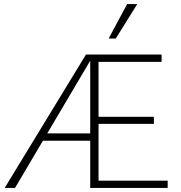

<svg xmlns="http://www.w3.org/2000/svg" viewBox="-20 -927 895 947"><path d="M3 0 404 -658H443L54 0ZM173 -233 194 -269H447V-233ZM447 -316V-351H739V-316ZM425 0V-658H777V-622H466V-36H807V0ZM516 -737 607 -907H657L551 -737Z"/></svg>

Font: Ysabeau Infant ExtraLight
Style: Regular
Weight: 250
Designer: Christian Thalmann (Catharsis Fonts)
Version: Version 2.001;gftools[0.9.30]; featfreeze: ss01,ss02,lnum